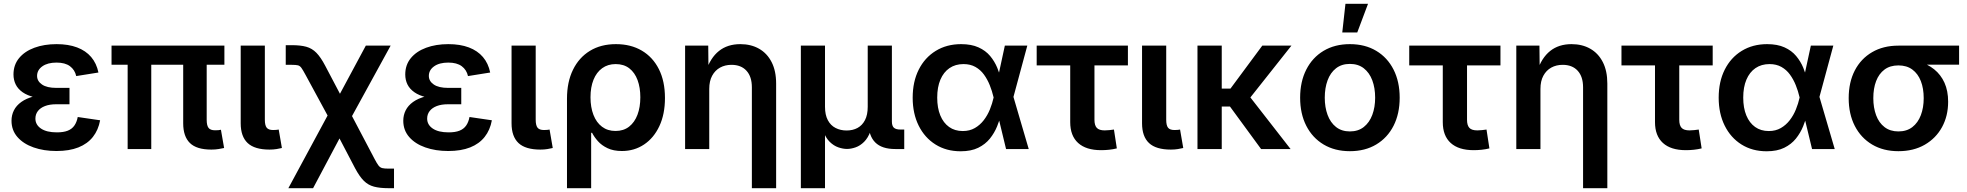

<svg xmlns="http://www.w3.org/2000/svg" viewBox="-20 -777 10253 1001"><path d="M274.4 10.3Q208 10.3 154.8 -8.5Q101.6 -27.3 70.8 -62.7Q40 -98.1 40 -147.5Q40 -176.8 52.5 -201.7Q64.9 -226.6 91.1 -245.4Q117.2 -264.2 157.5 -274.7Q197.8 -285.2 253.9 -285.2H342.3V-233.4H272.5Q238.8 -233.4 214.6 -224.1Q190.4 -214.8 177.5 -198Q164.6 -181.2 164.6 -158.7Q164.6 -126.5 193.8 -106.7Q223.1 -86.9 276.4 -86.9Q311 -86.9 333.3 -95.7Q355.5 -104.5 367.9 -122.6Q380.4 -140.6 385.3 -167L502 -149.9Q492.7 -99.1 464.4 -63.2Q436 -27.3 388.7 -8.5Q341.3 10.3 274.4 10.3ZM255.4 -260.3Q200.7 -260.3 161.6 -269.5Q122.6 -278.8 97.9 -296.1Q73.2 -313.5 61.8 -336.9Q50.3 -360.4 50.3 -388.7Q50.3 -438.5 79.3 -473.9Q108.4 -509.3 159.2 -528.1Q210 -546.9 274.9 -546.9Q336.4 -546.9 381.8 -529.8Q427.2 -512.7 455.3 -479.7Q483.4 -446.8 493.2 -398.9L377.4 -380.4Q370.1 -413.1 344.7 -431.9Q319.3 -450.7 274.9 -450.7Q228 -450.7 200.7 -431.2Q173.3 -411.6 173.3 -381.3Q173.3 -354 199 -336.4Q224.6 -318.8 273.9 -318.8H342.3V-260.3Z M1082 2.9Q1004.9 2.9 970 -31.5Q935.1 -65.9 935.1 -134.3V-509.8H1057.6V-151.9Q1057.6 -122.6 1067.4 -110.1Q1077.1 -97.7 1101.6 -97.7Q1112.8 -97.7 1119.4 -98.4Q1126 -99.1 1131.8 -100.6L1148.4 -5.4Q1137.2 -2.9 1119.9 0Q1102.5 2.9 1082 2.9ZM645.5 0V-509.8H768.6V0ZM561.5 -439.5V-539.1H1149.9V-439.5Z M1385.3 2.9Q1307.6 2.9 1271.2 -31.2Q1234.9 -65.4 1234.9 -134.3V-539.1H1360.8V-152.8Q1360.8 -123.5 1370.4 -111.3Q1379.9 -99.1 1404.3 -99.1Q1415 -99.1 1421.4 -99.9Q1427.7 -100.6 1433.1 -101.6L1449.7 -5.4Q1438.5 -2.4 1421.6 0.2Q1404.8 2.9 1385.3 2.9Z M1483.4 204.1 1725.6 -244.6H1776.9L1933.1 52.2Q1945.3 75.7 1953.6 86.2Q1961.9 96.7 1973.1 99.4Q1984.4 102.1 2004.9 102.1H2034.2V204.1H2004.9Q1960 204.1 1929.7 196Q1899.4 188 1877 165.8Q1854.5 143.6 1831.5 100.6L1750 -55.2L1612.3 204.1ZM1720.7 -114.3 1573.2 -386.2Q1559.6 -411.6 1551.5 -422.9Q1543.5 -434.1 1533 -436.5Q1522.5 -439 1501.5 -439H1469.7V-541.5H1501.5Q1546.9 -541.5 1576.9 -533.2Q1606.9 -524.9 1629.6 -501.7Q1652.3 -478.5 1675.3 -434.6L1752.4 -288.1L1887.2 -539.1H2016.6L1783.7 -114.3Z M2316.9 10.3Q2250.5 10.3 2197.3 -8.5Q2144 -27.3 2113.3 -62.7Q2082.5 -98.1 2082.5 -147.5Q2082.5 -176.8 2095 -201.7Q2107.4 -226.6 2133.5 -245.4Q2159.7 -264.2 2200 -274.7Q2240.2 -285.2 2296.4 -285.2H2384.8V-233.4H2314.9Q2281.2 -233.4 2257.1 -224.1Q2232.9 -214.8 2220 -198Q2207 -181.2 2207 -158.7Q2207 -126.5 2236.3 -106.7Q2265.6 -86.9 2318.8 -86.9Q2353.5 -86.9 2375.7 -95.7Q2397.9 -104.5 2410.4 -122.6Q2422.9 -140.6 2427.7 -167L2544.4 -149.9Q2535.2 -99.1 2506.8 -63.2Q2478.5 -27.3 2431.2 -8.5Q2383.8 10.3 2316.9 10.3ZM2297.9 -260.3Q2243.2 -260.3 2204.1 -269.5Q2165 -278.8 2140.4 -296.1Q2115.7 -313.5 2104.2 -336.9Q2092.8 -360.4 2092.8 -388.7Q2092.8 -438.5 2121.8 -473.9Q2150.9 -509.3 2201.7 -528.1Q2252.4 -546.9 2317.4 -546.9Q2378.9 -546.9 2424.3 -529.8Q2469.7 -512.7 2497.8 -479.7Q2525.9 -446.8 2535.6 -398.9L2419.9 -380.4Q2412.6 -413.1 2387.2 -431.9Q2361.8 -450.7 2317.4 -450.7Q2270.5 -450.7 2243.2 -431.2Q2215.8 -411.6 2215.8 -381.3Q2215.8 -354 2241.5 -336.4Q2267.1 -318.8 2316.4 -318.8H2384.8V-260.3Z M2797.4 2.9Q2719.7 2.9 2683.3 -31.2Q2647 -65.4 2647 -134.3V-539.1H2772.9V-152.8Q2772.9 -123.5 2782.5 -111.3Q2792 -99.1 2816.4 -99.1Q2827.1 -99.1 2833.5 -99.9Q2839.8 -100.6 2845.2 -101.6L2861.8 -5.4Q2850.6 -2.4 2833.7 0.2Q2816.9 2.9 2797.4 2.9Z M2936 204.1V-262.7Q2936 -349.6 2967.3 -413.3Q2998.5 -477.1 3055.7 -512Q3112.8 -546.9 3191.4 -546.9Q3268.6 -546.9 3325.9 -513.2Q3383.3 -479.5 3415 -416.7Q3446.8 -354 3446.8 -266.1Q3446.8 -181.6 3417.7 -119.6Q3388.7 -57.6 3337.9 -23.7Q3287.1 10.3 3222.2 10.3Q3178.2 10.3 3147.5 -4.4Q3116.7 -19 3097.4 -40.8Q3078.1 -62.5 3066.9 -84.5H3062V204.1ZM3189 -94.2Q3231 -94.2 3259.8 -116.7Q3288.6 -139.2 3303.5 -178.7Q3318.4 -218.3 3318.4 -270Q3318.4 -320.3 3304 -359.4Q3289.6 -398.4 3261 -420.7Q3232.4 -442.9 3189.9 -442.9Q3148.9 -442.9 3119.4 -421.4Q3089.8 -399.9 3074.2 -361.1Q3058.6 -322.3 3058.6 -270Q3058.6 -217.8 3074 -178Q3089.4 -138.2 3118.7 -116.2Q3147.9 -94.2 3189 -94.2Z M3677.7 -313.5V0H3551.8V-539.1H3672.4L3673.8 -405.3H3660.6Q3683.6 -475.6 3728.3 -511.2Q3772.9 -546.9 3839.8 -546.9Q3895.5 -546.9 3937.5 -522.9Q3979.5 -499 4002.9 -453.1Q4026.4 -407.2 4026.4 -341.3V204.1H3899.9V-321.8Q3899.9 -377.4 3871.8 -408.2Q3843.8 -439 3793.5 -439Q3760.3 -439 3734.1 -424.6Q3708 -410.2 3692.9 -382.3Q3677.7 -354.5 3677.7 -313.5Z M4155.3 204.1V-539.1H4281.2V-220.2Q4281.2 -178.2 4295.9 -150.6Q4310.5 -123 4336.2 -109.9Q4361.8 -96.7 4393.6 -96.7Q4426.3 -96.7 4450.9 -110.1Q4475.6 -123.5 4489.7 -150.9Q4503.9 -178.2 4503.9 -220.2V-539.1H4629.9V-143.6Q4629.9 -121.1 4640.1 -111.3Q4650.4 -101.6 4674.8 -101.6H4694.3V0H4647.5Q4577.6 0 4543.2 -34.4Q4508.8 -68.8 4508.8 -133.8V-183.1H4531.7Q4531.7 -128.9 4518.6 -93.3Q4505.4 -57.6 4484.9 -37.4Q4464.4 -17.1 4440.7 -8.8Q4417 -0.5 4396 -0.5Q4374.5 -0.5 4350.6 -8.8Q4326.7 -17.1 4305.9 -37.4Q4285.2 -57.6 4272 -93.3Q4258.8 -128.9 4258.8 -183.1H4281.2V204.1Z M4988.3 11.7Q4913.6 11.7 4857.2 -23.7Q4800.8 -59.1 4769.5 -122.1Q4738.3 -185.1 4738.3 -267.6Q4738.3 -351.1 4769.8 -413.8Q4801.3 -476.6 4858.4 -511.7Q4915.5 -546.9 4990.7 -546.9Q5044.4 -546.9 5081.5 -530Q5118.7 -513.2 5142.1 -485.1Q5165.5 -457 5179.4 -423.3Q5193.4 -389.6 5200.7 -356.4H5239.7L5263.2 -273.4L5343.3 0H5225.1L5159.7 -271Q5152.3 -302.7 5140.1 -333Q5127.9 -363.3 5109.9 -388.2Q5091.8 -413.1 5065.4 -428Q5039.1 -442.9 5003.4 -442.9Q4960.9 -442.9 4930.2 -421.9Q4899.4 -400.9 4882.8 -361.8Q4866.2 -322.8 4866.2 -268.1Q4866.2 -214.4 4882.3 -175.3Q4898.4 -136.2 4928.2 -115Q4958 -93.8 4999.5 -93.8Q5035.2 -93.8 5062.3 -109.4Q5089.4 -125 5108.9 -150.4Q5128.4 -175.8 5140.9 -206.5Q5153.3 -237.3 5160.2 -268.1L5218.8 -539.1H5335.9L5262.7 -268.1L5239.3 -187H5201.2Q5192.9 -153.8 5178.7 -118.9Q5164.6 -84 5140.9 -54.4Q5117.2 -24.9 5080.1 -6.6Q5043 11.7 4988.3 11.7Z M5720.7 5.9Q5642.1 5.9 5600.8 -31.7Q5559.6 -69.3 5559.6 -140.1V-436H5384.8V-539.1H5860.4V-436H5686V-152.3Q5686 -123.5 5698.2 -110.4Q5710.4 -97.2 5739.7 -97.2Q5749.5 -97.2 5763.7 -98.6Q5777.8 -100.1 5787.6 -101.6L5802.7 -3.4Q5783.2 1.5 5762.2 3.7Q5741.2 5.9 5720.7 5.9Z M6084.5 2.9Q6006.8 2.9 5970.5 -31.2Q5934.1 -65.4 5934.1 -134.3V-539.1H6060.1V-152.8Q6060.1 -123.5 6069.6 -111.3Q6079.1 -99.1 6103.5 -99.1Q6114.3 -99.1 6120.6 -99.9Q6127 -100.6 6132.3 -101.6L6148.9 -5.4Q6137.7 -2.4 6120.8 0.2Q6104 2.9 6084.5 2.9Z M6349.6 -539.1V0H6223.1V-539.1ZM6712.9 -539.1 6461.4 -221.7H6314.9L6313.5 -314.9H6395L6561 -539.1ZM6554.7 0 6389.2 -226.1 6478 -295.9 6708.5 0Z M7017.6 11.2Q6939 11.2 6880.6 -23.7Q6822.3 -58.6 6790.3 -121.3Q6758.3 -184.1 6758.3 -267.6Q6758.3 -351.1 6790.3 -414.1Q6822.3 -477.1 6880.6 -512Q6939 -546.9 7017.6 -546.9Q7096.7 -546.9 7155 -512Q7213.4 -477.1 7245.4 -414.1Q7277.3 -351.1 7277.3 -267.6Q7277.3 -184.1 7245.4 -121.3Q7213.4 -58.6 7155 -23.7Q7096.7 11.2 7017.6 11.2ZM7017.6 -91.8Q7061 -91.8 7090.3 -115Q7119.6 -138.2 7134.5 -178Q7149.4 -217.8 7149.4 -267.6Q7149.4 -318.4 7134.5 -358.2Q7119.6 -397.9 7090.3 -420.9Q7061 -443.8 7017.6 -443.8Q6974.6 -443.8 6945.3 -420.9Q6916 -397.9 6901.4 -358.2Q6886.7 -318.4 6886.7 -267.6Q6886.7 -217.8 6901.4 -178Q6916 -138.2 6945.3 -115Q6974.6 -91.8 7017.6 -91.8ZM6978 -607.9 6994.6 -757.3H7112.3L7056.2 -607.9Z M7663.1 5.9Q7584.5 5.9 7543.2 -31.7Q7502 -69.3 7502 -140.1V-436H7327.1V-539.1H7802.7V-436H7628.4V-152.3Q7628.4 -123.5 7640.6 -110.4Q7652.8 -97.2 7682.1 -97.2Q7691.9 -97.2 7706.1 -98.6Q7720.2 -100.1 7730 -101.6L7745.1 -3.4Q7725.6 1.5 7704.6 3.7Q7683.6 5.9 7663.1 5.9Z M8011.2 -313.5V0H7885.3V-539.1H8005.9L8007.3 -405.3H7994.1Q8017.1 -475.6 8061.8 -511.2Q8106.4 -546.9 8173.3 -546.9Q8229 -546.9 8271 -522.9Q8313 -499 8336.4 -453.1Q8359.9 -407.2 8359.9 -341.3V204.1H8233.4V-321.8Q8233.4 -377.4 8205.3 -408.2Q8177.2 -439 8127 -439Q8093.8 -439 8067.6 -424.6Q8041.5 -410.2 8026.4 -382.3Q8011.2 -354.5 8011.2 -313.5Z M8769.5 5.9Q8690.9 5.9 8649.7 -31.7Q8608.4 -69.3 8608.4 -140.1V-436H8433.6V-539.1H8909.2V-436H8734.9V-152.3Q8734.9 -123.5 8747.1 -110.4Q8759.3 -97.2 8788.6 -97.2Q8798.3 -97.2 8812.5 -98.6Q8826.7 -100.1 8836.4 -101.6L8851.6 -3.4Q8832 1.5 8811 3.7Q8790 5.9 8769.5 5.9Z M9190.4 11.7Q9115.7 11.7 9059.3 -23.7Q9002.9 -59.1 8971.7 -122.1Q8940.4 -185.1 8940.4 -267.6Q8940.4 -351.1 8971.9 -413.8Q9003.4 -476.6 9060.5 -511.7Q9117.7 -546.9 9192.9 -546.9Q9246.6 -546.9 9283.7 -530Q9320.8 -513.2 9344.2 -485.1Q9367.7 -457 9381.6 -423.3Q9395.5 -389.6 9402.8 -356.4H9441.9L9465.3 -273.4L9545.4 0H9427.2L9361.8 -271Q9354.5 -302.7 9342.3 -333Q9330.1 -363.3 9312 -388.2Q9293.9 -413.1 9267.6 -428Q9241.2 -442.9 9205.6 -442.9Q9163.1 -442.9 9132.3 -421.9Q9101.6 -400.9 9085 -361.8Q9068.4 -322.8 9068.4 -268.1Q9068.4 -214.4 9084.5 -175.3Q9100.6 -136.2 9130.4 -115Q9160.2 -93.8 9201.7 -93.8Q9237.3 -93.8 9264.4 -109.4Q9291.5 -125 9311 -150.4Q9330.6 -175.8 9343 -206.5Q9355.5 -237.3 9362.3 -268.1L9420.9 -539.1H9538.1L9464.8 -268.1L9441.4 -187H9403.3Q9395 -153.8 9380.9 -118.9Q9366.7 -84 9343 -54.4Q9319.3 -24.9 9282.2 -6.6Q9245.1 11.7 9190.4 11.7Z M9877.4 11.2Q9798.8 11.2 9740.5 -23.4Q9682.1 -58.1 9650.1 -120.4Q9618.2 -182.6 9618.2 -265.1Q9618.2 -348.1 9650.1 -409.7Q9682.1 -471.2 9740.5 -505.1Q9798.8 -539.1 9877.4 -539.1H10193.8V-439.9H9962.4L9877.4 -436Q9834 -436 9804.9 -414.3Q9775.9 -392.6 9761.2 -354.2Q9746.6 -315.9 9746.6 -265.1Q9746.6 -215.8 9761.2 -176.3Q9775.9 -136.7 9805.2 -114.3Q9834.5 -91.8 9877.4 -91.8Q9920.9 -91.8 9950.2 -114.5Q9979.5 -137.2 9994.4 -176.5Q10009.3 -215.8 10009.3 -265.1Q10009.3 -315.9 9994.4 -354.2Q9979.5 -392.6 9950.2 -414.3Q9920.9 -436 9877.4 -436V-471.2Q9934.1 -471.2 9981.7 -457.3Q10029.3 -443.4 10064 -415.5Q10098.6 -387.7 10117.7 -345.5Q10136.7 -303.2 10136.7 -246.6Q10136.7 -172.9 10105 -114.5Q10073.2 -56.2 10014.9 -22.5Q9956.5 11.2 9877.4 11.2Z"/></svg>

Font: Inter 18pt SemiBold
Style: Regular
Weight: 600
Designer: Rasmus Andersson
Foundry: rsms
Version: Version 4.001;git-66647c0bb